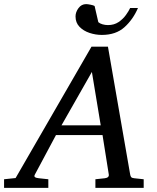

<svg xmlns="http://www.w3.org/2000/svg" viewBox="-73 -914 766 934"><path d="M-53.2 0V-42L2.9 -47.9L372.1 -687H452.1L560.1 -65.9Q561.5 -56.6 565.4 -52.2Q569.3 -47.9 580.1 -46.9L626 -42V0H391.1V-42L437 -46.9Q459 -49.8 456.1 -65.9L425.8 -256.8H199.2L97.2 -65.9Q91.8 -56.6 96.9 -52.5Q102.1 -48.3 116.2 -46.9L162.1 -42V0ZM226.1 -304.2H417L374 -564ZM598.1 -875Q574.2 -819.3 532.5 -781.7Q490.7 -744.1 422.4 -744.1Q392.1 -744.1 362.5 -753.9Q333 -763.7 313.7 -783.7Q294.4 -803.7 294.4 -834Q294.4 -855 308.8 -874.5Q323.2 -894 346.2 -894Q353 -894 367.7 -891.1Q382.3 -888.2 387.2 -884.8L405.3 -806.2Q413.1 -799.3 425.8 -795.7Q438.5 -792 452.1 -792Q481.9 -792 503.7 -806.6Q525.4 -821.3 539.6 -841.1Q553.7 -860.8 560.1 -875Z"/></svg>

Font: Charis
Style: Italic
Weight: 400
Italic angle: -11°
Designer: Walt Agee, Miriam Martin, Annie Olsen, Victor Gaultney, Lorna Priest, Alan Ward, Bob Hallissy, Martin Hosken, Sharon Cor
Foundry: SIL Global
Version: Version 7.000